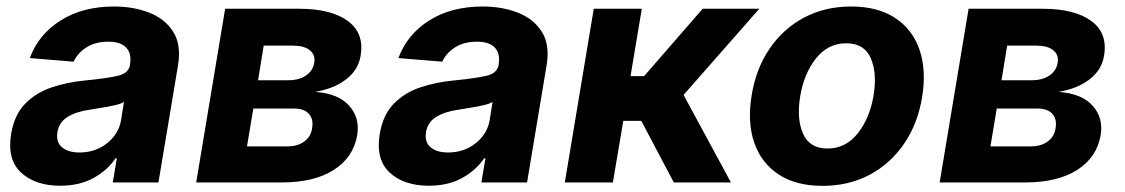

<svg xmlns="http://www.w3.org/2000/svg" viewBox="-20 -573 3533 603"><path d="M169 10.3Q91.3 10.3 46.5 -30.7Q1.8 -71.7 14.9 -152.3Q25.2 -213.1 59.7 -247.9Q94.1 -282.7 143.6 -299Q193.2 -315.3 247.9 -320.3Q319.6 -327.4 351.7 -335.4Q383.9 -343.4 388.5 -369.3V-371.4Q393.8 -405.2 376.2 -423.7Q358.7 -442.1 320.3 -442.1Q279.8 -442.1 251.8 -424.4Q223.7 -406.6 211.3 -379.3L73.5 -390.6Q101.2 -465.2 170.6 -508.9Q240.1 -552.6 338.4 -552.6Q398.8 -552.6 448.3 -533.4Q497.9 -514.2 523.8 -473.5Q549.7 -432.9 539.1 -367.9L477.6 0H334.2L346.9 -75.6H342.7Q316.8 -37.6 273.1 -13.7Q229.4 10.3 169 10.3ZM229.8 -94.1Q279.5 -94.1 316.1 -123Q352.6 -152 360.1 -195L369.3 -252.8Q359.7 -246.8 340.2 -242.4Q320.7 -237.9 299.2 -234.6Q277.7 -231.2 261 -228.3Q220.2 -222.7 192.6 -206Q165.1 -189.3 160.2 -157.3Q155.5 -126.4 174.9 -110.3Q194.2 -94.1 229.8 -94.1Z M596.2 0 687.1 -545.5H919.4Q1020.2 -545.5 1072.4 -507.1Q1124.6 -468.8 1112.6 -398.1Q1105.5 -353.7 1067.6 -324.2Q1029.8 -294.7 969.5 -284.4Q1042.3 -279.5 1076.5 -241.1Q1110.8 -202.8 1101.9 -148.8Q1090.2 -79.2 1028.6 -39.6Q967 0 864.3 0ZM755.7 -113.3H883.2Q914.8 -113.3 935.5 -128.6Q956.3 -143.8 960.2 -169.7Q965.2 -199.2 949.9 -215.7Q934.7 -232.2 903.1 -232.2H775.6ZM790.5 -321H885.3Q919 -321 940.9 -335.8Q962.7 -350.5 967 -376.1Q970.9 -400.9 952.9 -415.3Q935 -429.7 899.9 -429.7H808.2Z M1326.7 10.3Q1248.9 10.3 1204.2 -30.7Q1159.4 -71.7 1172.6 -152.3Q1182.9 -213.1 1217.3 -247.9Q1251.8 -282.7 1301.3 -299Q1350.9 -315.3 1405.5 -320.3Q1477.3 -327.4 1509.4 -335.4Q1541.5 -343.4 1546.2 -369.3V-371.4Q1551.5 -405.2 1533.9 -423.7Q1516.3 -442.1 1478 -442.1Q1437.5 -442.1 1409.4 -424.4Q1381.4 -406.6 1369 -379.3L1231.2 -390.6Q1258.9 -465.2 1328.3 -508.9Q1397.7 -552.6 1496.1 -552.6Q1556.5 -552.6 1606 -533.4Q1655.5 -514.2 1681.5 -473.5Q1707.4 -432.9 1696.7 -367.9L1635.3 0H1491.8L1504.6 -75.6H1500.4Q1474.4 -37.6 1430.8 -13.7Q1387.1 10.3 1326.7 10.3ZM1387.4 -94.1Q1437.1 -94.1 1473.7 -123Q1510.3 -152 1517.8 -195L1527 -252.8Q1517.4 -246.8 1497.9 -242.4Q1478.3 -237.9 1456.9 -234.6Q1435.4 -231.2 1418.7 -228.3Q1377.8 -222.7 1350.3 -206Q1322.8 -189.3 1317.8 -157.3Q1313.2 -126.4 1332.6 -110.3Q1351.9 -94.1 1387.4 -94.1Z M1753.9 0 1844.8 -545.5H1995.7L1960.2 -333.8H2002.8L2186.8 -545.5H2364.7L2126.8 -274.9L2275.6 0H2096.2L1994 -193.5H1937.5L1904.8 0Z M2563.6 10.7Q2480.1 10.7 2425.6 -25Q2371.1 -60.7 2348.9 -124.6Q2326.7 -188.6 2340.6 -273.1Q2354 -356.9 2396.7 -419.7Q2439.3 -482.6 2505 -517.6Q2570.7 -552.6 2653.1 -552.6Q2736.2 -552.6 2790.8 -516.9Q2845.5 -481.2 2867.7 -417.3Q2889.9 -353.3 2876.1 -268.5Q2862.6 -185 2819.8 -122.2Q2777 -59.3 2711.5 -24.3Q2646 10.7 2563.6 10.7ZM2578.8 -106.5Q2636 -106.5 2673.8 -154.1Q2711.6 -201.7 2723.7 -273.8Q2735.1 -344.5 2714.5 -390.8Q2693.9 -437.1 2637.8 -437.1Q2580.3 -437.1 2542.4 -389.2Q2504.6 -341.3 2492.9 -269.2Q2481.5 -198.9 2502.3 -152.7Q2523.1 -106.5 2578.8 -106.5Z M2931.1 0 3022 -545.5H3254.3Q3355.1 -545.5 3407.3 -507.1Q3459.5 -468.8 3447.4 -398.1Q3440.3 -353.7 3402.5 -324.2Q3364.7 -294.7 3304.3 -284.4Q3377.1 -279.5 3411.4 -241.1Q3445.7 -202.8 3436.8 -148.8Q3425.1 -79.2 3363.5 -39.6Q3301.8 0 3199.2 0ZM3090.6 -113.3H3218Q3249.6 -113.3 3270.4 -128.6Q3291.2 -143.8 3295.1 -169.7Q3300.1 -199.2 3284.8 -215.7Q3269.5 -232.2 3237.9 -232.2H3110.4ZM3125.4 -321H3220.2Q3253.9 -321 3275.7 -335.8Q3297.6 -350.5 3301.8 -376.1Q3305.8 -400.9 3287.8 -415.3Q3269.9 -429.7 3234.7 -429.7H3143.1Z"/></svg>

Font: Inter UI
Style: Bold Italic
Weight: 700
Italic angle: 9.39999°
Designer: Rasmus Andersson
Foundry: rsms
Version: 3.2;8d6f07862